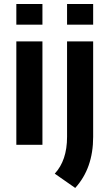

<svg xmlns="http://www.w3.org/2000/svg" viewBox="-20 -718 543 952"><path d="M190.4 -698.2V-595.7H61V-698.2ZM190.4 -512.7V0H61V-512.7ZM441.9 -698.2V-595.7H312.5V-698.2ZM441.9 -512.7V-39.1Q441.9 116.2 353 213.9L251.5 143.1Q312.5 77.1 312.5 -39.1V-512.7Z"/></svg>

Font: SansationBold
Style: Bold
Weight: 700
Designer: Bernd Montag
Version: Version 1.301